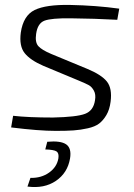

<svg xmlns="http://www.w3.org/2000/svg" viewBox="-20 -517 543 776"><path d="M299 -191 155 -251Q102 -274 79.5 -302.5Q57 -331 64 -385Q74 -454 120 -476.5Q166 -499 264 -497Q368 -495 462 -482L454 -437Q363 -442 266 -443Q188 -444 160 -433.5Q132 -423 126 -380Q121 -346 135 -330.5Q149 -315 187 -299L332 -239Q390 -215 412 -187.5Q434 -160 427 -106Q423 -74 410 -52Q397 -30 380.5 -17.5Q364 -5 335 1.5Q306 8 278 10Q250 12 206 12Q137 12 25 -2L33 -49Q95 -42 194 -42Q290 -44 324 -57Q358 -70 364 -112Q368 -135 359.5 -150.5Q351 -166 339.5 -172.5Q328 -179 299 -191ZM163 87 171 56Q225 51 247.5 66.5Q270 82 263 124Q253 182 206 214Q159 246 91 237L103 202Q147 203 178.5 180.5Q210 158 216 123Q219 102 208.5 95Q198 88 163 87Z"/></svg>

Font: Exo 2.0 Light
Style: Italic
Weight: 300
Italic angle: -8°
Designer: Natanael Gama
Version: Version 1.001;PS 001.001;hotconv 1.0.70;makeotf.lib2.5.58329